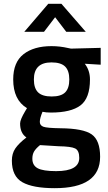

<svg xmlns="http://www.w3.org/2000/svg" viewBox="-20 -751 565 1003"><path d="M503 68Q503 232 266 232Q152 232 97 201Q42 170 42 88Q42 51 60 24.5Q78 -2 118 -33Q85 -55 85 -106Q85 -126 112 -171L121 -186Q49 -229 49 -336Q49 -426 103 -468Q157 -510 249 -510Q293 -510 336 -500L351 -497L506 -501V-413L423 -418Q450 -383 450 -336Q450 -238 400.5 -200.5Q351 -163 246 -163Q220 -163 202 -167Q188 -133 188 -114.5Q188 -96 206.5 -89Q225 -82 296 -81Q415 -80 459 -49Q503 -18 503 68ZM149 78Q149 113 177 128Q205 143 273 143Q394 143 394 74Q394 35 372.5 24.5Q351 14 287 13L189 7Q167 25 158 40.5Q149 56 149 78ZM249 -425Q157 -425 157 -336Q157 -290 179 -268.5Q201 -247 250 -247Q299 -247 320.5 -268.5Q342 -290 342 -336Q342 -382 320 -403.5Q298 -425 249 -425ZM107 -585 232 -731H301L428 -585H326L268 -661L210 -585Z"/></svg>

Font: TitilliumWeb-SemiBold
Style: SemiBold
Weight: 600
Version: Version 1.001;PS 57.000;hotconv 1.0.70;makeotf.lib2.5.55311